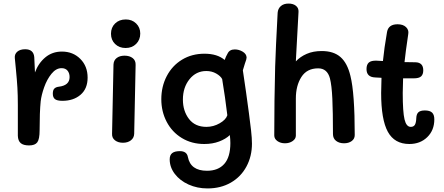

<svg xmlns="http://www.w3.org/2000/svg" viewBox="-20 -806 2491 1076"><path d="M471 -371Q471 -309 431.5 -275Q392 -241 330 -241Q300 -241 288 -250.5Q276 -260 276 -281Q276 -301 284.5 -309.5Q293 -318 309 -320Q370 -327 370 -374Q370 -396 358.5 -410Q347 -424 325 -424Q294 -424 268.5 -392.5Q243 -361 227.5 -317Q212 -273 208 -238Q202 -177 202 -76Q202 -26 189 -8.5Q176 9 143 9Q111 9 96 -4Q81 -17 80 -45V-217Q80 -272 77.5 -315Q75 -358 69 -419L63 -481Q61 -503 77 -516.5Q93 -530 121 -530Q168 -530 172 -486Q174 -451 176 -400Q195 -452 234 -484.5Q273 -517 327 -517Q389 -517 430 -476Q471 -435 471 -371Z M602 -617Q602 -652 625 -674.5Q648 -697 685 -697Q720 -697 743 -674.5Q766 -652 766 -618Q766 -583 743 -560Q720 -537 684 -537Q648 -537 625 -559.5Q602 -582 602 -617ZM608 -56 616 -444Q617 -468 634 -481Q651 -494 678 -494Q706 -494 723.5 -480.5Q741 -467 740 -442L732 -56Q731 -33 713.5 -19.5Q696 -6 669 -6Q642 -6 624.5 -19.5Q607 -33 608 -56Z M1392 -1Q1392 70 1361 127.5Q1330 185 1273.5 217.5Q1217 250 1143 250Q1085 250 1036.5 228Q988 206 959.5 168.5Q931 131 931 87Q931 63 945 52Q959 41 988 41Q1027 41 1033 74Q1048 151 1140 151Q1203 151 1237 112.5Q1271 74 1271 -4Q1271 -25 1268 -49Q1245 -27 1208 -13Q1171 1 1125 1Q1054 1 999 -32.5Q944 -66 914 -123.5Q884 -181 884 -250Q884 -321 914.5 -379.5Q945 -438 1000 -471.5Q1055 -505 1126 -505Q1198 -505 1239 -470Q1246 -490 1256 -507Q1267 -529 1296 -529Q1319 -529 1340 -516.5Q1361 -504 1362 -484Q1362 -482 1360 -472Q1354 -456 1341 -412Q1360 -286 1375 -172Q1382 -120 1387 -75.5Q1392 -31 1392 -1ZM1254 -160Q1242 -261 1225 -363Q1216 -380 1191.5 -394Q1167 -408 1136 -408Q1079 -408 1042 -362Q1005 -316 1005 -248Q1005 -184 1039 -139.5Q1073 -95 1137 -95Q1176 -95 1211 -115Q1246 -135 1254 -160Z M1968 -49Q1968 -28 1951 -15.5Q1934 -3 1908 -3Q1881 -3 1863.5 -16.5Q1846 -30 1846 -55Q1846 -178 1842.5 -253Q1839 -328 1829 -367Q1814 -423 1763 -423Q1700 -423 1669 -374.5Q1638 -326 1638 -254V-46Q1638 -28 1620 -15.5Q1602 -3 1577 -3Q1552 -3 1534.5 -15.5Q1517 -28 1517 -47Q1517 -244 1522 -432Q1526 -551 1534 -696L1536 -735Q1538 -758 1554 -772Q1570 -786 1597 -786Q1623 -786 1638.5 -773.5Q1654 -761 1653 -740L1639 -483L1638 -462Q1662 -488 1698.5 -504Q1735 -520 1783 -520Q1850 -520 1888.5 -486Q1927 -452 1944 -380Q1968 -284 1968 -49Z M2414 -137Q2414 -76 2374.5 -37.5Q2335 1 2274 1Q2191 1 2153.5 -67.5Q2116 -136 2116 -285Q2116 -316 2118 -370L2082 -372Q2034 -374 2034 -419Q2034 -444 2047 -455.5Q2060 -467 2090 -466L2126 -464Q2133 -535 2149 -627Q2157 -670 2208 -670Q2239 -670 2255.5 -654Q2272 -638 2268 -616Q2252 -508 2247 -458L2308 -457Q2352 -456 2352 -412Q2352 -389 2340 -378Q2328 -367 2299 -367H2239Q2237 -315 2237 -285Q2237 -179 2247 -137Q2257 -95 2282 -95Q2298 -95 2305 -106.5Q2312 -118 2313 -145Q2314 -167 2325 -177Q2336 -187 2361 -187Q2389 -187 2401.5 -175Q2414 -163 2414 -137Z"/></svg>

Font: Mali SemiBold
Style: Regular
Weight: 600
Designer: Kitiyaporn Chalermlarp | Katatrad Aksorn Co.,Ltd.
Foundry: Cadson Demak Co.,Ltd.
Version: Version 1.000; ttfautohint (v1.6)